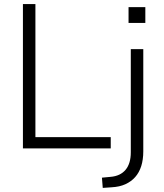

<svg xmlns="http://www.w3.org/2000/svg" viewBox="-20 -725 800 938"><path d="M92 0V-705H153V-55H521V0ZM608 -613V-690H690V-613ZM482 193 478 143 520 139Q568 135 593.5 104.5Q619 74 619 19V-485H680V14Q680 55 670 86.5Q660 118 640.5 140Q621 162 592.5 175Q564 188 525 190Z"/></svg>

Font: Nunito Sans 12pt Light
Style: Regular
Weight: 300
Designer: Vernon Adams
Foundry: Vernon Adams
Version: Version 3.101;gftools[0.9.27]